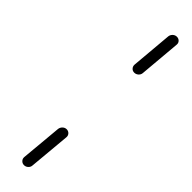

<svg xmlns="http://www.w3.org/2000/svg" viewBox="-195 -510 500 500"><g transform="rotate(45 54.5 -260.0)"><path d="M49.6 -0.4Q43.3 -0.4 39.1 -4.8Q34.8 -9.3 35.2 -15.6L45.6 -129.6Q46.3 -135.9 51.1 -140.6Q55.9 -145.2 62.2 -145.2Q68.5 -145.2 72.8 -140.6Q77 -135.9 76.3 -129.6L65.9 -15.6Q65.6 -9.3 60.7 -4.8Q55.9 -0.4 49.6 -0.4ZM82.2 -373.7Q75.9 -373.7 71.9 -378.1Q67.8 -382.6 68.1 -388.9L78.1 -503.3Q78.9 -509.6 83.7 -514.1Q88.5 -518.5 94.8 -518.5Q101.1 -518.5 105.4 -514.1Q109.6 -509.6 108.9 -503.3L98.9 -388.9Q98.5 -382.6 93.5 -378.1Q88.5 -373.7 82.2 -373.7Z"/></g></svg>

Font: 26F Galaxy Sans Ultra Light
Style: Italic
Weight: 200
Italic angle: -5°
Designer: C₂₉H₂₅N₃O₅
Version: Version 1.200